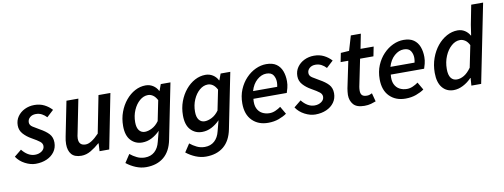

<svg xmlns="http://www.w3.org/2000/svg" viewBox="-76 -1097 4460 1700"><g transform="rotate(-10 2154.0 -247.5)"><path d="M166 12Q120 12 71 -13.5Q22 -39 -6 -82L58 -134Q82 -103 111.5 -85.5Q141 -68 174 -68Q209 -68 234.5 -86Q260 -104 260 -132Q260 -155 239 -172Q218 -189 168 -217Q125 -241 96 -273.5Q67 -306 67 -350Q67 -395 91 -429.5Q115 -464 155 -483.5Q195 -503 243 -503Q292 -503 331 -483.5Q370 -464 399 -432L338 -376Q320 -396 296 -409Q272 -422 242 -422Q209 -422 188.5 -404Q168 -386 168 -360Q168 -334 194.5 -317.5Q221 -301 252 -283Q305 -254 333 -223.5Q361 -193 361 -145Q361 -98 335.5 -62.5Q310 -27 266 -7.5Q222 12 166 12Z M577 12Q516 12 488 -21Q460 -54 460 -112Q460 -129 462 -145.5Q464 -162 468 -181L530 -491H637L578 -195Q574 -178 572 -166Q570 -154 570 -143Q570 -80 631 -80Q680 -80 752 -156L818 -491H925L828 0H741L745 -70H741Q704 -37 662.5 -12.5Q621 12 577 12Z M1124 211Q1078 211 1032.5 192.5Q987 174 948 143L996 70Q1024 93 1057 109Q1090 125 1128 125Q1181 125 1215.5 94Q1250 63 1263 8L1288 -87Q1253 -51 1212.5 -30.5Q1172 -10 1128 -10Q1066 -10 1025.5 -53.5Q985 -97 985 -183Q985 -250 1006.5 -308Q1028 -366 1064.5 -410Q1101 -454 1147 -478.5Q1193 -503 1243 -503Q1279 -503 1308.5 -484.5Q1338 -466 1354 -434H1357L1378 -491H1465L1365 7Q1345 109 1283 160Q1221 211 1124 211ZM1167 -99Q1196 -99 1231 -116.5Q1266 -134 1294 -173L1331 -355Q1314 -387 1293 -401Q1272 -415 1249 -415Q1209 -415 1174 -385Q1139 -355 1117.5 -305.5Q1096 -256 1096 -197Q1096 -148 1115.5 -123.5Q1135 -99 1167 -99Z M1662 211Q1616 211 1570.5 192.5Q1525 174 1486 143L1534 70Q1562 93 1595 109Q1628 125 1666 125Q1719 125 1753.5 94Q1788 63 1801 8L1826 -87Q1791 -51 1750.5 -30.5Q1710 -10 1666 -10Q1604 -10 1563.5 -53.5Q1523 -97 1523 -183Q1523 -250 1544.5 -308Q1566 -366 1602.5 -410Q1639 -454 1685 -478.5Q1731 -503 1781 -503Q1817 -503 1846.5 -484.5Q1876 -466 1892 -434H1895L1916 -491H2003L1903 7Q1883 109 1821 160Q1759 211 1662 211ZM1705 -99Q1734 -99 1769 -116.5Q1804 -134 1832 -173L1869 -355Q1852 -387 1831 -401Q1810 -415 1787 -415Q1747 -415 1712 -385Q1677 -355 1655.5 -305.5Q1634 -256 1634 -197Q1634 -148 1653.5 -123.5Q1673 -99 1705 -99Z M2256 12Q2168 12 2113.5 -42.5Q2059 -97 2059 -196Q2059 -265 2082.5 -321Q2106 -377 2145 -418Q2184 -459 2231.5 -481Q2279 -503 2327 -503Q2384 -503 2418 -479Q2452 -455 2467.5 -414Q2483 -373 2483 -322Q2483 -291 2475.5 -262Q2468 -233 2463 -220H2163Q2157 -167 2172.5 -134Q2188 -101 2217.5 -85.5Q2247 -70 2284 -70Q2310 -70 2337 -82Q2364 -94 2384 -109L2424 -40Q2394 -19 2351.5 -3.5Q2309 12 2256 12ZM2172 -288H2389Q2391 -298 2392.5 -308Q2394 -318 2394 -329Q2394 -365 2376.5 -392.5Q2359 -420 2314 -420Q2270 -420 2230 -385Q2190 -350 2172 -288Z M2680 12Q2634 12 2585 -13.5Q2536 -39 2508 -82L2572 -134Q2596 -103 2625.5 -85.5Q2655 -68 2688 -68Q2723 -68 2748.5 -86Q2774 -104 2774 -132Q2774 -155 2753 -172Q2732 -189 2682 -217Q2639 -241 2610 -273.5Q2581 -306 2581 -350Q2581 -395 2605 -429.5Q2629 -464 2669 -483.5Q2709 -503 2757 -503Q2806 -503 2845 -483.5Q2884 -464 2913 -432L2852 -376Q2834 -396 2810 -409Q2786 -422 2756 -422Q2723 -422 2702.5 -404Q2682 -386 2682 -360Q2682 -334 2708.5 -317.5Q2735 -301 2766 -283Q2819 -254 2847 -223.5Q2875 -193 2875 -145Q2875 -98 2849.5 -62.5Q2824 -27 2780 -7.5Q2736 12 2680 12Z M3121 12Q3052 12 3022.5 -22.5Q2993 -57 2993 -108Q2993 -123 2995 -137Q2997 -151 2999 -166L3049 -406H2980L2996 -486L3071 -491L3110 -623H3200L3174 -491H3292L3275 -406H3155L3105 -162Q3102 -144 3102 -127Q3102 -100 3115 -86.5Q3128 -73 3159 -73Q3172 -73 3183.5 -77Q3195 -81 3205 -86L3225 -10Q3207 -3 3181 4.5Q3155 12 3121 12Z M3491 12Q3403 12 3348.5 -42.5Q3294 -97 3294 -196Q3294 -265 3317.5 -321Q3341 -377 3380 -418Q3419 -459 3466.5 -481Q3514 -503 3562 -503Q3619 -503 3653 -479Q3687 -455 3702.5 -414Q3718 -373 3718 -322Q3718 -291 3710.5 -262Q3703 -233 3698 -220H3398Q3392 -167 3407.5 -134Q3423 -101 3452.5 -85.5Q3482 -70 3519 -70Q3545 -70 3572 -82Q3599 -94 3619 -109L3659 -40Q3629 -19 3586.5 -3.5Q3544 12 3491 12ZM3407 -288H3624Q3626 -298 3627.5 -308Q3629 -318 3629 -329Q3629 -365 3611.5 -392.5Q3594 -420 3549 -420Q3505 -420 3465 -385Q3425 -350 3407 -288Z M3924 12Q3860 12 3822 -34.5Q3784 -81 3784 -167Q3784 -238 3806 -299Q3828 -360 3865 -405.5Q3902 -451 3949.5 -477Q3997 -503 4048 -503Q4084 -503 4112 -485Q4140 -467 4156 -438H4159L4173 -532L4207 -706H4314L4172 0H4084L4089 -68H4086Q4052 -32 4009 -10Q3966 12 3924 12ZM3968 -76Q4000 -76 4033 -95.5Q4066 -115 4097 -159L4137 -355Q4121 -387 4099 -401Q4077 -415 4054 -415Q4013 -415 3976.5 -383Q3940 -351 3917.5 -298Q3895 -245 3895 -182Q3895 -128 3914.5 -102Q3934 -76 3968 -76Z"/></g></svg>

Font: Source Sans Pro SemiBold
Style: Italic
Weight: 600
Italic angle: -11°
Designer: Paul D. Hunt
Foundry: Adobe Systems Incorporated
Version: Version 1.095;hotconv 1.0.109;makeotfexe 2.5.65596